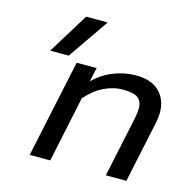

<svg xmlns="http://www.w3.org/2000/svg" viewBox="-103 -807 913 911"><g transform="rotate(15 353.0 -351.5)"><path d="M210 -703H316L178 -503H87ZM223 -480H321L306 -411Q350 -454 403.5 -474.5Q457 -495 511 -495Q587 -495 626.5 -456Q666 -417 666 -353Q666 -334 661 -307L596 0H495L558 -297Q564 -326 564 -347Q564 -382 542.5 -398Q521 -414 470 -414Q422 -414 376 -391.5Q330 -369 290 -323L222 0H121Z"/></g></svg>

Font: Prompt
Style: Italic
Weight: 400
Italic angle: -12°
Designer: Katatrad Team
Foundry: CadsonDemak
Version: Version 1.001